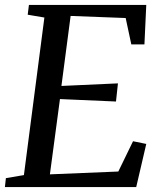

<svg xmlns="http://www.w3.org/2000/svg" viewBox="-22 -763 654 783"><path d="M-2 0 2 -36.5 75.5 -49 159 -691.5 91 -703 96 -743H574.5L567 -582H513.5L490.5 -689.5L266 -698L228.5 -412.5L459 -423L451 -349L222.5 -359L181.5 -52L460.5 -63.5L520.5 -187L574.5 -176L533.5 0Z"/></svg>

Font: Merriweather 36pt
Style: Italic
Weight: 400
Italic angle: -7.8°
Version: Version 2.101